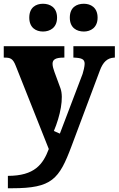

<svg xmlns="http://www.w3.org/2000/svg" viewBox="-23 -782 632 1023"><path d="M206 -614C243 -614 281 -634 281 -688C281 -743 243 -762 206 -762C169 -762 133 -743 133 -688C133 -634 169 -614 206 -614ZM424 -614C459 -614 497 -634 497 -688C497 -743 459 -762 424 -762C385 -762 349 -743 349 -688C349 -634 385 -614 424 -614ZM19 221H42C254 221 292 173 358 -3L509 -406C526 -452 549 -473 585 -475H589V-536H368V-475H373C412 -473 428 -467 428 -442C428 -429 421 -399 417 -388L296 -70L264 -84C298 -164 318 -261 299 -312L267 -399C262 -413 257 -429 257 -442C257 -464 272 -475 315 -475H320V-536H-3V-475H2C32 -475 46 -470 61 -431L237 12C206 94 161 155 19 155Z"/></svg>

Font: UArctic Serif Black
Style: Regular
Weight: 900
Designer: Customization by Puisto advertising & original work Monotype Design Team
Foundry: Monotype Imaging Inc.
Version: Version 2.004